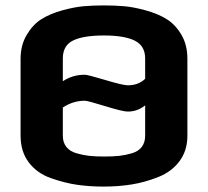

<svg xmlns="http://www.w3.org/2000/svg" viewBox="-20 -679 768 709"><path d="M672 -462C672 -496 664.7 -525.5 650 -550.5C635.3 -575.5 617.3 -594.7 596 -608C574.7 -621.3 549 -632.2 519 -640.5C489 -648.8 462.2 -654 438.5 -656C414.8 -658 389.7 -659 363 -659C337 -659 312.3 -658 289 -656C265.7 -654 239 -648.8 209 -640.5C179 -632.2 153.5 -621.3 132.5 -608C111.5 -594.7 93.5 -575.3 78.5 -550C63.5 -524.7 56 -495.3 56 -462V-178C56 -138.7 66.2 -105.7 86.5 -79C106.8 -52.3 134.2 -33 168.5 -21C202.8 -9 235.2 -0.8 265.5 3.5C295.8 7.8 328.3 10 363 10C399.7 10 434.3 7.3 467 2C499.7 -3.3 532.3 -12.5 565 -25.5C597.7 -38.5 623.7 -58 643 -84C662.3 -110 672 -141.3 672 -178ZM516 -178C516 -161.3 511.8 -147.5 503.5 -136.5C495.2 -125.5 483 -117.7 467 -113C451 -108.3 435.5 -105.2 420.5 -103.5C405.5 -101.8 387 -101 365 -101C343 -101 324.5 -101.8 309.5 -103.5C294.5 -105.2 278.8 -108.3 262.5 -113C246.2 -117.7 233.7 -125.5 225 -136.5C216.3 -147.5 212 -161.3 212 -178V-282C237.3 -298.7 264.3 -307 293 -307C300.3 -307 325.5 -300.3 368.5 -287C411.5 -273.7 439.3 -267 452 -267C476 -267 497.3 -274.7 516 -290ZM212 -463C212 -495 224.7 -517.2 250 -529.5C275.3 -541.8 313.3 -548 364 -548C414 -548 451.8 -541.7 477.5 -529C503.2 -516.3 516 -494.3 516 -463V-388C499.3 -372 478 -364 452 -364C440 -364 412.3 -370.5 369 -383.5C325.7 -396.5 300.3 -403 293 -403C263 -403 236 -395 212 -379Z"/></svg>

Font: Play
Style: Bold
Weight: 700
Designer: Jonas Hecksher
Foundry: Jonas Hecksher, Playtypeª, e-types AS
Version: Version 1.002